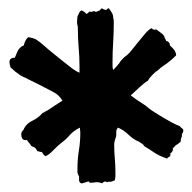

<svg xmlns="http://www.w3.org/2000/svg" viewBox="-20 -752 453 454"><path d="M248 -586.9Q252 -590.8 255.4 -594.7Q258.8 -598.6 262.7 -603.5Q263.7 -606.4 268.1 -610.8Q272.5 -615.2 274.4 -617.2Q282.2 -622.1 290 -631.8Q297.9 -641.6 306.2 -651.9Q314.5 -662.1 322.3 -671.4Q330.1 -680.7 337.9 -685.5Q343.8 -679.7 349.6 -682.6Q359.4 -674.8 362.3 -672.9Q365.2 -670.9 367.2 -668L373 -655.3Q381.8 -653.3 381.8 -644.5Q390.6 -636.7 393.6 -631.3Q396.5 -626 396.5 -621.1Q384.8 -609.4 376.5 -603.5Q368.2 -597.7 361.3 -592.8Q356.4 -588.9 354 -586.4Q351.6 -584 347.7 -582Q333 -568.4 330.1 -561.5Q319.3 -554.7 309.1 -544.9Q298.8 -535.2 289.1 -526.4Q304.7 -514.6 314.5 -508.8Q324.2 -502.9 333 -495.1Q337.9 -491.2 347.2 -485.4Q356.4 -479.5 367.2 -473.1Q377.9 -466.8 388.2 -461.4Q398.4 -456.1 404.3 -454.1Q410.2 -448.2 413.1 -446.3Q414.1 -440.4 411.6 -437.5Q409.2 -434.6 410.2 -429.7Q407.2 -423.8 407.2 -417Q404.3 -415 401.9 -412.6Q399.4 -410.2 396.5 -409.2Q390.6 -403.3 388.7 -401.4Q389.6 -392.6 382.8 -389.6Q383.8 -382.8 380.4 -381.3Q377 -379.9 375 -377Q355.5 -383.8 344.2 -391.6Q333 -399.4 321.3 -406.2Q319.3 -410.2 315.9 -412.1Q312.5 -414.1 308.6 -417Q295.9 -421.9 283.7 -433.6Q271.5 -445.3 258.8 -450.2Q254.9 -445.3 254.9 -440.4Q254.9 -435.5 254.9 -430.7Q252.9 -424.8 251.5 -419.9Q250 -415 250 -409.2Q250 -392.6 251.5 -377Q252.9 -361.3 252.9 -344.7Q252.9 -339.8 252.9 -335Q252.9 -330.1 251 -325.2Q241.2 -321.3 239.7 -322.3Q238.3 -323.2 233.4 -321.3Q226.6 -325.2 221.7 -318.4Q219.7 -319.3 215.8 -320.3Q211.9 -321.3 210 -321.3Q199.2 -320.3 195.3 -319.8Q191.4 -319.3 189.5 -323.2Q177.7 -319.3 175.8 -318.8Q173.8 -318.4 171.9 -318.4Q167 -321.3 167 -325.7Q167 -330.1 167 -335Q163.1 -340.8 163.1 -345.7Q163.1 -350.6 163.1 -352.5Q163.1 -375 166.5 -396Q169.9 -417 169.9 -438.5Q169.9 -441.4 169.4 -444.3Q168.9 -447.3 168.9 -450.2Q153.3 -442.4 145 -432.6Q136.7 -422.9 125 -414.1Q117.2 -408.2 106.4 -397Q95.7 -385.7 87.9 -382.8Q83 -384.8 79.1 -392.6Q75.2 -392.6 72.8 -393.6Q70.3 -394.5 68.4 -394.5Q64.5 -402.3 60.5 -403.8Q56.6 -405.3 53.7 -407.2Q51.8 -411.1 48.8 -414.1Q45.9 -417 43.9 -420.9Q35.2 -419.9 32.7 -424.3Q30.3 -428.7 30.3 -433.6Q30.3 -441.4 35.2 -444.3Q41 -459 56.2 -466.3Q71.3 -473.6 81.1 -485.4Q84 -485.4 85.9 -487.3Q87.9 -489.3 90.8 -490.2Q91.8 -490.2 97.2 -494.1Q102.5 -498 108.9 -502Q115.2 -505.9 121.1 -509.8Q127 -513.7 127.9 -513.7Q120.1 -526.4 109.9 -532.2Q99.6 -538.1 87.9 -543.9Q76.2 -549.8 64.9 -555.7Q53.7 -561.5 46.9 -564.5Q42 -567.4 36.1 -569.8Q30.3 -572.3 26.4 -575.2Q20.5 -579.1 15.1 -583.5Q9.8 -587.9 4.9 -592.8Q0 -607.4 4.4 -611.8Q8.8 -616.2 14.6 -615.2Q15.6 -616.2 20.5 -628.4Q25.4 -640.6 36.1 -644.5Q40 -659.2 46.9 -664.1Q57.6 -662.1 59.6 -661.1Q61.5 -660.2 64.5 -659.2Q75.2 -652.3 82.5 -645.5Q89.8 -638.7 93.8 -635.7Q100.6 -629.9 110.4 -622.1Q120.1 -614.3 130.4 -606Q140.6 -597.7 150.4 -590.3Q160.2 -583 168 -580.1V-594.7Q168 -617.2 166 -639.6Q164.1 -662.1 164.1 -684.6Q164.1 -689.5 163.1 -692.9Q162.1 -696.3 162.1 -700.2L163.1 -712.9Q165 -716.8 167 -721.2Q168.9 -725.6 172.9 -727.5Q179.7 -724.6 184.6 -718.8Q187.5 -720.7 189.9 -723.1Q192.4 -725.6 195.3 -723.6Q205.1 -727.5 206.1 -723.6Q215.8 -726.6 217.3 -729Q218.8 -731.4 220.7 -732.4Q230.5 -726.6 232.4 -729.5Q234.4 -732.4 237.3 -732.4Q243.2 -724.6 245.6 -719.7Q248 -714.8 248 -708Q249 -706.1 249 -702.6Q249 -699.2 249 -697.3Q249 -674.8 247.6 -652.3Q246.1 -629.9 246.1 -607.4Q246.1 -603.5 246.1 -596.2Q246.1 -588.9 248 -586.9Z"/></svg>

Font: Caesar Dressing
Style: Regular
Weight: 400
Designer: Dathan Boardman
Foundry: Open Window
Version: Version 1.000